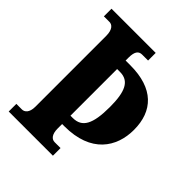

<svg xmlns="http://www.w3.org/2000/svg" viewBox="-202 -829 943 943"><g transform="rotate(45 270.0 -357.0)"><path d="M20 0H327V-53H286C266 -53 249 -70 249 -111V-142H265C449 -142 519 -251 519 -371C519 -502 443 -583 282 -583H249V-603C249 -647 263 -661 286 -661H327V-714H20V-661H59C76 -661 96 -647 96 -601V-109C96 -67 76 -53 59 -53H20ZM265 -200H249V-524H269C333 -524 356 -473 356 -367C356 -247 329 -200 265 -200Z"/></g></svg>

Font: Noto Serif Thai ExtraCondensed ExtraBold
Style: Regular
Weight: 800
Width: 2
Designer: Monotype Design Team
Foundry: Monotype Imaging Inc.
Version: Version 2.002